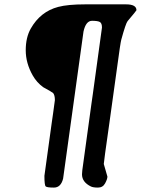

<svg xmlns="http://www.w3.org/2000/svg" viewBox="-20 -746 644 878"><path d="M396 106.9Q355 86.9 355 51.3L356.4 32.2L398.4 -273.4Q399.4 -279.3 404.3 -314.5L446.3 -620.1Q446.3 -640.1 436.5 -645.5Q426.8 -650.9 400.9 -650.9Q372.6 -650.9 361.8 -601.6L268.6 70.8Q258.3 111.8 226.6 111.8Q194.8 111.8 189 106.4Q183.1 101.1 183.1 58.1L216.8 -186Q217.8 -191.9 222.7 -227.1L231 -288.1Q231 -310.5 223.1 -320.3L209 -329.6L177.7 -347.2Q147.9 -368.7 129.4 -401.4Q97.7 -457.5 97.7 -516.1Q97.7 -574.7 120.6 -615.2Q164.6 -692.9 246.1 -714.4Q290 -726.1 370.1 -726.1H556.2Q604 -726.1 604 -699.2Q604 -697.3 563.5 -649.4Q555.2 -639.6 534.7 -564.9Q530.3 -548.8 516.6 -445.8Q502.9 -342.8 478.8 -173.6Q454.6 -4.4 454.6 3.9L471.2 61.5Q471.2 72.8 460.7 92.3Q450.2 111.8 428.2 111.8Q406.2 111.8 396 106.9Z"/></svg>

Font: Averia Serif Libre
Style: Bold Italic
Weight: 700
Italic angle: -6.90001°
Version: Version 1.002